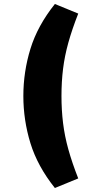

<svg xmlns="http://www.w3.org/2000/svg" viewBox="-20 -744 447 962"><path d="M255 198Q168 89 132.5 -26.5Q97 -142 97 -263Q97 -384 132.5 -499.5Q168 -615 255 -724L372 -676Q341 -597 322.5 -530.5Q304 -464 296 -399.5Q288 -335 288 -263Q288 -192 296 -127Q304 -62 322.5 4.5Q341 71 372 150Z"/></svg>

Font: Nunito Sans 12pt ExtraLight 12pt Black
Style: Regular
Weight: 900
Version: Version 3.101;gftools[0.9.27]